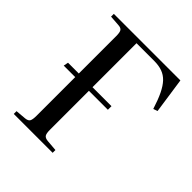

<svg xmlns="http://www.w3.org/2000/svg" viewBox="-198 -852 981 981"><g transform="rotate(45 292.0 -361.5)"><path d="M60 0V-20L118 -25Q137 -27 143 -37.5Q149 -48 149 -76V-355H66L71 -381H149V-652Q149 -678 142.5 -688Q136 -698 116 -699L60 -703V-723H541L569 -530L546 -522Q530 -573 513.5 -607Q497 -641 478 -661Q459 -681 434 -690Q409 -699 375 -699H248V-381H385V-355H248V-73Q248 -47 254.5 -37Q261 -27 281 -25L341 -20V0Z"/></g></svg>

Font: Literata 60pt
Style: Regular
Weight: 400
Designer: Latin by Veronika Burian and Jose Scaglione. Greek by Irene Vlachou. Cyrillic by Vera Evstafieva.
Foundry: TypeTogether
Version: Version 3.002